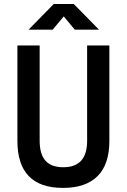

<svg xmlns="http://www.w3.org/2000/svg" viewBox="-20 -918 626 948"><path d="M291 9.8Q65.9 9.8 65.9 -222.7V-693.4H175.8V-222.7Q175.8 -157.7 204.1 -125Q232.4 -92.3 293 -92.3Q410.2 -92.3 410.2 -222.7V-693.4H520V-222.7Q520 -106.4 461.7 -48.3Q403.3 9.8 291 9.8ZM121.1 -771.5 245.6 -898.4H344.2L468.8 -771.5H349.1L274.4 -861.8H315.4L240.2 -771.5Z"/></svg>

Font: Cascadia Code Medium
Style: Regular
Weight: 500
Monospace: yes
Designer: Aaron Bell
Foundry: Saja Typeworks
Version: Version 2407.024